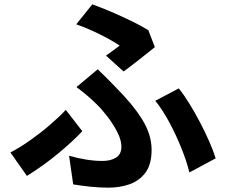

<svg xmlns="http://www.w3.org/2000/svg" viewBox="-20 -817 1040 884"><path d="M468 -561Q486 -574 503.5 -586.5Q521 -599 531 -607Q499 -629 443.5 -657Q388 -685 331 -705L405 -797Q447 -782 493.5 -762Q540 -742 584.5 -720.5Q629 -699 663 -678L693 -600Q680 -589 653 -568Q626 -547 597.5 -524.5Q569 -502 549 -488ZM298 -100Q381 -76 452 -76Q490 -76 514.5 -91.5Q539 -107 539 -142Q539 -172 520 -209Q501 -246 474.5 -280.5Q448 -315 425 -337Q406 -356 382 -376.5Q358 -397 332 -416L430 -498Q453 -476 472.5 -456.5Q492 -437 511 -417Q592 -336 635 -266.5Q678 -197 678 -127Q678 -60 649.5 -22Q621 16 576 31.5Q531 47 479 47Q437 47 395.5 42.5Q354 38 317 32ZM852 -23Q840 -73 815.5 -134Q791 -195 760 -253Q729 -311 695 -353L803 -410Q826 -382 851 -341.5Q876 -301 900 -255.5Q924 -210 943 -166.5Q962 -123 973 -88ZM359 -213Q317 -168 250.5 -112.5Q184 -57 104 -7L28 -115Q72 -138 119.5 -171.5Q167 -205 210 -242Q253 -279 283 -311Z"/></svg>

Font: Chiron Sans HK TT
Style: Bold
Weight: 700
Designer: Ryoko NISHIZUKA 西塚涼子 (kana, bopomofo & ideographs); Paul D. Hunt (Latin, Greek & Cyrillic); Sandoll Communications 산돌커뮤니
Foundry: Adobe
Version: Version 2.022;hotconv 1.0.109;makeotfexe 2.5.65596